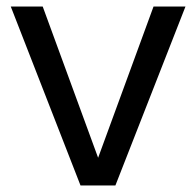

<svg xmlns="http://www.w3.org/2000/svg" viewBox="-20 -569 602 589"><path d="M111 -549 281 -85 451 -549H549L334 0H227L13 -549Z"/></svg>

Font: Parkinsans Light
Style: Regular
Weight: 400
Version: Version 1.000